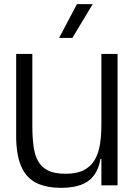

<svg xmlns="http://www.w3.org/2000/svg" viewBox="-20 -894 655 926"><path d="M275 12Q207 12 159 -10Q111 -32 85.5 -84.5Q60 -137 58 -228V-634H136V-286Q136 -233 141.5 -190.5Q147 -148 163 -118Q179 -88 211 -72Q243 -56 297 -56Q350 -56 383.5 -73Q417 -90 436 -121.5Q455 -153 462 -197Q469 -241 469 -295V-187Q469 -114 446.5 -70Q424 -26 381 -7Q338 12 275 12ZM456 -128 467 -193 501 -168V-128ZM469 0V-187V-634H547V0ZM265 -711 351 -874H427L329 -711Z"/></svg>

Font: Matangi Medium
Style: Regular
Weight: 500
Designer: Prashant Pant
Foundry: The Graphic Ant
Version: Version 3.002